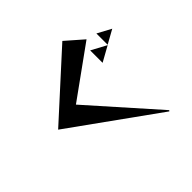

<svg xmlns="http://www.w3.org/2000/svg" viewBox="-210 -1064 1420 1420"><g transform="rotate(-45 500.0 -354.0)"><path d="M126 -376 612 -818 747 -700 350 -414 809 103 803 110ZM829 -561V-679L937 -621ZM708 -493V-623L827 -559Z"/></g></svg>

Font: Reggae One
Style: Regular
Weight: 400
Designer: Fontworks Inc.
Foundry: Fontworks Inc.
Version: Version 1.100